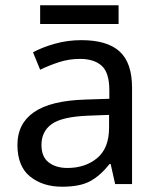

<svg xmlns="http://www.w3.org/2000/svg" viewBox="-20 -697 601 727"><path d="M288 -545Q386 -545 433 -502Q480 -459 480 -365V0H416L399 -76H395Q360 -32 321.5 -11Q283 10 215 10Q142 10 94 -28.5Q46 -67 46 -149Q46 -229 109 -272.5Q172 -316 303 -320L394 -323V-355Q394 -422 365 -448Q336 -474 283 -474Q241 -474 203 -461.5Q165 -449 132 -433L105 -499Q140 -518 188 -531.5Q236 -545 288 -545ZM314 -259Q214 -255 175.5 -227Q137 -199 137 -148Q137 -103 164.5 -82Q192 -61 235 -61Q303 -61 348 -98.5Q393 -136 393 -214V-262ZM429 -677V-606H132V-677Z"/></svg>

Font: Noto Sans Historical
Style: Regular
Weight: 400
Designer: Monotype Design Team
Foundry: Monotype Imaging Inc.
Version: Version 2.013; ttfautohint (v1.8.4.7-5d5b)